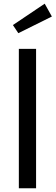

<svg xmlns="http://www.w3.org/2000/svg" viewBox="-20 -1013 299 1033"><path d="M81.4 0V-750H174.1V0ZM220.5 -993.2 259.1 -924.1 78.6 -834.5 49.5 -878.2Z"/></svg>

Font: Spartan Med
Style: Regular
Weight: 500
Designer: Matt Bailey, Mirko Velimirovic
Foundry: Matt Bailey
Version: Version 1.005